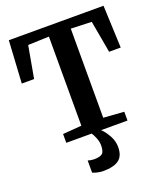

<svg xmlns="http://www.w3.org/2000/svg" viewBox="-174 -860 1060 1229"><g transform="rotate(-20 356.0 -246.0)"><path d="M33 -743H678L690 -454H611L572 -672L431 -677V-70L571 -60V0H391Q414 21 435.5 59Q457 97 457 138Q457 200 421.5 225.5Q386 251 315 251Q298 251 277.5 246.5Q257 242 244 236V153Q264 160 287 160Q325 160 341.5 147Q358 134 358 91Q358 67 348 41.5Q338 16 327 0H154V-60L282 -70V-677L139 -672L100 -454H16Z"/></g></svg>

Font: Koeln Type Serif
Style: Bold
Weight: 700
Designer: Eben Sorkin
Foundry: Eben Sorkin
Version: Version 2.002